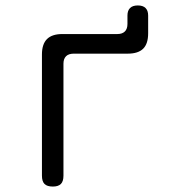

<svg xmlns="http://www.w3.org/2000/svg" viewBox="-20 -675 640 705"><path d="M174 10Q153 10 143.5 0.5Q134 -9 134 -30V-475Q134 -513 152.5 -531.5Q171 -550 209 -550H411Q429 -550 438.5 -559.5Q448 -569 448 -587V-618Q448 -636 457.5 -645.5Q467 -655 486 -655Q505 -655 514.5 -645.5Q524 -636 524 -618V-553Q524 -514 505.5 -496Q487 -478 449 -478H251Q232 -478 222.5 -468.5Q213 -459 213 -441V-30Q213 -9 203.5 0.5Q194 10 174 10Z"/></svg>

Font: Maple Mono Light
Style: Regular
Weight: 300
Monospace: yes
Designer: subframe7536
Version: Version 7.000